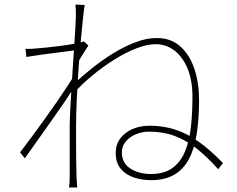

<svg xmlns="http://www.w3.org/2000/svg" viewBox="-20 -797 1040 843"><path d="M938 -54Q889 -109 842.5 -145.5Q796 -182 746 -200.5Q696 -219 634 -219Q604 -219 576.5 -207.5Q549 -196 532 -175.5Q515 -155 515 -128Q515 -81 552.5 -57Q590 -33 642 -33Q702 -33 738 -60Q774 -87 793 -133.5Q812 -180 818.5 -241.5Q825 -303 825 -372Q825 -444 803.5 -496Q782 -548 745.5 -575.5Q709 -603 663 -603Q626 -603 578.5 -584.5Q531 -566 481.5 -535Q432 -504 386 -466Q340 -428 306 -390L309 -433Q341 -463 383.5 -497Q426 -531 474 -561Q522 -591 572 -610.5Q622 -630 668 -630Q731 -630 772 -593Q813 -556 833.5 -494.5Q854 -433 854 -359Q854 -274 843.5 -208Q833 -142 808.5 -97Q784 -52 743.5 -29Q703 -6 644 -6Q604 -6 568.5 -17.5Q533 -29 510.5 -55.5Q488 -82 488 -126Q488 -162 508 -189Q528 -216 562 -230.5Q596 -245 637 -245Q726 -245 800.5 -206.5Q875 -168 959 -81ZM320 -578Q313 -577 288.5 -573.5Q264 -570 231 -566Q198 -562 162.5 -557Q127 -552 96 -547L92 -583Q104 -582 115 -582.5Q126 -583 136 -584Q153 -585 181 -588Q209 -591 241 -595Q273 -599 302 -604Q331 -609 349 -615L368 -597Q359 -583 348.5 -566.5Q338 -550 328 -533Q318 -516 310 -501L307 -417Q289 -387 263 -349Q237 -311 207 -268.5Q177 -226 146.5 -183Q116 -140 89 -102L68 -128Q86 -151 113 -187.5Q140 -224 170 -265.5Q200 -307 228 -347.5Q256 -388 277 -420Q298 -452 306 -468L312 -544ZM313 -718Q313 -731 313 -747Q313 -763 311 -777L352 -775Q349 -760 344.5 -717.5Q340 -675 334.5 -615.5Q329 -556 324.5 -489.5Q320 -423 317 -358.5Q314 -294 314 -242Q314 -192 314 -158Q314 -124 314.5 -93Q315 -62 316 -19Q317 -6 317.5 4.5Q318 15 319 26H283Q284 21 285 7.5Q286 -6 286 -18Q286 -66 286 -98.5Q286 -131 286 -163Q286 -195 286 -242Q286 -264 288 -305Q290 -346 293 -396.5Q296 -447 299.5 -499.5Q303 -552 306 -598.5Q309 -645 311 -677Q313 -709 313 -718Z"/></svg>

Font: Noto Sans HK Thin
Style: Regular
Weight: 100
Designer: Ryoko NISHIZUKA 西塚涼子 (kana, bopomofo & ideographs); Paul D. Hunt (Latin, Greek & Cyrillic); Sandoll Communications 산돌커뮤니
Foundry: Adobe
Version: Version 2.004-H2;hotconv 1.0.118;makeotfexe 2.5.65603